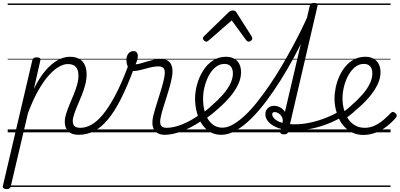

<svg xmlns="http://www.w3.org/2000/svg" viewBox="-53 -909 2746 1319"><path d="M-9 390Q-22 390 -28.5 384Q-35 378 -33 367L169 -495Q173 -506 179 -510.5Q185 -515 198 -515Q214 -515 220.5 -510Q227 -505 224 -493L180 -299Q219 -378 261 -426Q303 -474 345 -496.5Q387 -519 426 -519Q464 -519 490 -505Q516 -491 529 -464Q542 -437 542 -397Q542 -363 532.5 -326.5Q523 -290 508.5 -254.5Q494 -219 480 -186Q466 -153 456.5 -125Q447 -97 447 -77Q447 -53 459.5 -42Q472 -31 498 -31Q508 -31 512 -23.5Q516 -16 514.5 -7Q513 2 506 9.5Q499 17 487 17Q440 17 416 -6.5Q392 -30 392 -73Q392 -98 401.5 -128Q411 -158 425 -191.5Q439 -225 453 -259Q467 -293 476.5 -326.5Q486 -360 486 -390Q486 -428 468.5 -448.5Q451 -469 413 -469Q383 -469 348 -448Q313 -427 276.5 -384.5Q240 -342 205 -278.5Q170 -215 139 -131L21 371Q18 381 12 385.5Q6 390 -9 390ZM0 365H635V375H0ZM0 -20H635V0H0ZM0 -505H635V-500H0ZM0 -885H635V-875H0Z M488 17Q476 17 471.5 9.5Q467 2 469 -7Q471 -16 479.5 -23.5Q488 -31 500 -31Q537 -31 575.5 -52.5Q614 -74 654.5 -123Q695 -172 738 -252.5Q781 -333 825 -450Q828 -456 835.5 -457.5Q843 -459 851.5 -457.5Q860 -456 865 -451Q870 -446 866 -436Q821 -315 777.5 -229Q734 -143 688.5 -88.5Q643 -34 593.5 -8.5Q544 17 488 17ZM635 365H660V375H635ZM635 -20H660V0H635ZM635 -505H660V-500H635ZM635 -885H660V-875H635Z M1080 17Q1052 17 1033.5 7.5Q1015 -2 1005 -19.5Q995 -37 994 -60Q993 -83 999 -110Q1004 -132 1014 -164.5Q1024 -197 1035.5 -233.5Q1047 -270 1058 -307Q1069 -344 1075 -375Q1084 -419 1074 -436Q1064 -453 1035 -453Q1008 -453 976.5 -445Q945 -437 915.5 -429Q886 -421 863 -421Q849 -421 838.5 -431Q828 -441 822 -458Q816 -475 815 -496Q815 -513 821 -527.5Q827 -542 838.5 -550Q850 -558 865 -558Q879 -558 886.5 -548.5Q894 -539 894 -523Q894 -513 890 -498Q886 -483 878 -467Q895 -468 915.5 -474Q936 -480 959 -487Q982 -494 1005.5 -499Q1029 -504 1051 -504Q1083 -504 1102.5 -490.5Q1122 -477 1129 -448Q1136 -419 1127 -373Q1121 -342 1110.5 -305Q1100 -268 1088 -231Q1076 -194 1066 -161.5Q1056 -129 1052 -107Q1043 -71 1051 -51Q1059 -31 1091 -31Q1101 -31 1105 -23.5Q1109 -16 1108 -7Q1107 2 1100 9.5Q1093 17 1080 17ZM660 365H1228V375H660ZM660 -20H1228V0H660ZM660 -505H1228V-500H660ZM660 -885H1228V-875H660Z M1080 17Q1068 17 1063.5 9.5Q1059 2 1061.5 -7Q1064 -16 1072.5 -23.5Q1081 -31 1093 -31Q1139 -31 1198.5 -54.5Q1258 -78 1325 -126Q1333 -131 1339.5 -128Q1346 -125 1350 -117.5Q1354 -110 1353 -101.5Q1352 -93 1344 -88Q1293 -52 1244.5 -28.5Q1196 -5 1154.5 6Q1113 17 1080 17ZM1228 365V375ZM1228 -20V0ZM1228 -505V-500ZM1228 -885V-875Z M1324 -123Q1346 -137 1365.5 -152.5Q1385 -168 1403 -185Q1447 -223 1479.5 -260.5Q1512 -298 1529.5 -334.5Q1547 -371 1547 -404Q1547 -435 1532.5 -452.5Q1518 -470 1489 -470Q1478 -470 1473.5 -477Q1469 -484 1470.5 -494Q1472 -504 1479 -511.5Q1486 -519 1499 -519Q1533 -519 1556.5 -505.5Q1580 -492 1591.5 -468.5Q1603 -445 1603 -412Q1603 -371 1582.5 -327.5Q1562 -284 1524 -240Q1486 -196 1433 -151Q1413 -133 1390.5 -116Q1368 -99 1345 -83ZM1228 365H1672V375H1228ZM1228 -20H1672V0H1228ZM1228 -505H1672V-500H1228ZM1228 -885H1672V-875H1228Z M1468 17Q1431 17 1402 3.5Q1373 -10 1351.5 -34Q1330 -58 1316 -89.5Q1302 -121 1294.5 -156.5Q1287 -192 1287 -230Q1287 -278 1301 -329Q1315 -380 1342 -423Q1369 -466 1408.5 -492.5Q1448 -519 1499 -519Q1509 -519 1513.5 -511.5Q1518 -504 1516.5 -494Q1515 -484 1508 -477Q1501 -470 1490 -470Q1455 -470 1427.5 -447.5Q1400 -425 1381 -389Q1362 -353 1352 -311.5Q1342 -270 1342 -231Q1342 -192 1350 -156Q1358 -120 1374.5 -92.5Q1391 -65 1416 -48.5Q1441 -32 1475 -32Q1511 -32 1551 -55.5Q1591 -79 1633.5 -119.5Q1676 -160 1718 -213.5Q1760 -267 1801.5 -328Q1843 -389 1881 -453.5Q1919 -518 1952.5 -580Q1986 -642 2013 -696.5Q2040 -751 2059 -794Q2062 -802 2069 -805Q2076 -808 2083.5 -807Q2091 -806 2094.5 -801Q2098 -796 2096 -788Q2072 -730 2038.5 -658.5Q2005 -587 1963.5 -510Q1922 -433 1874.5 -357.5Q1827 -282 1776.5 -214.5Q1726 -147 1673.5 -95Q1621 -43 1569 -13Q1517 17 1468 17ZM1672 365V375ZM1672 -20V0ZM1672 -505V-500ZM1672 -885V-875Z M1364 -623Q1356 -623 1348.5 -630.5Q1341 -638 1341 -645Q1341 -650 1343 -653.5Q1345 -657 1349 -661L1518 -825Q1525 -832 1532 -834.5Q1539 -837 1547 -837Q1555 -837 1561 -834Q1567 -831 1571 -824L1675 -660Q1678 -655 1679 -651.5Q1680 -648 1680 -645Q1680 -636 1671.5 -629.5Q1663 -623 1655 -623Q1650 -623 1646 -626Q1642 -629 1638 -633L1539 -769L1384 -634Q1378 -629 1373.5 -626Q1369 -623 1364 -623Z M1897 14Q1884 14 1877.5 9.5Q1871 5 1873 -6L2075 -869Q2078 -880 2084.5 -884.5Q2091 -889 2104 -889Q2120 -889 2125.5 -883.5Q2131 -878 2128 -867L1927 -4Q1925 5 1918 9.5Q1911 14 1897 14ZM1672 365H2186V375H1672ZM1672 -20H2186V0H1672ZM1672 -505H2186V-500H1672ZM1672 -885H2186V-875H1672Z M1970 -13Q1907 -13 1862 -28.5Q1817 -44 1793.5 -69.5Q1770 -95 1770 -123Q1770 -149 1786.5 -165.5Q1803 -182 1829 -182Q1856 -182 1878 -167.5Q1900 -153 1911 -128.5Q1922 -104 1916 -75L1887 -62Q1893 -86 1885 -103Q1877 -120 1862.5 -129.5Q1848 -139 1835 -139Q1826 -139 1821.5 -135.5Q1817 -132 1817 -123Q1817 -109 1833.5 -92.5Q1850 -76 1884.5 -65.5Q1919 -55 1974 -55Q2017 -55 2067 -64.5Q2117 -74 2169 -93Q2221 -112 2271 -140Q2279 -145 2286 -141.5Q2293 -138 2297 -130.5Q2301 -123 2299.5 -114.5Q2298 -106 2288 -101Q2239 -73 2184.5 -53Q2130 -33 2075 -23Q2020 -13 1970 -13ZM2186 365V375ZM2186 -20V0ZM2186 -505V-500ZM2186 -885V-875Z M2284 -124Q2304 -138 2324 -153.5Q2344 -169 2361 -185Q2405 -223 2437.5 -260.5Q2470 -298 2487.5 -334.5Q2505 -371 2505 -404Q2505 -435 2490.5 -452.5Q2476 -470 2447 -470Q2413 -470 2386 -448Q2359 -426 2339.5 -390.5Q2320 -355 2310 -313.5Q2300 -272 2300 -234Q2300 -193 2310 -156.5Q2320 -120 2339 -92Q2358 -64 2386.5 -47.5Q2415 -31 2452 -31Q2490 -31 2523 -47Q2556 -63 2583 -86.5Q2610 -110 2631 -132Q2639 -141 2647.5 -140Q2656 -139 2663 -132Q2670 -126 2672 -118Q2674 -110 2667 -101Q2642 -71 2607.5 -43.5Q2573 -16 2531 1Q2489 18 2443 18Q2404 18 2372.5 4Q2341 -10 2317 -34Q2293 -58 2277.5 -90Q2262 -122 2253.5 -158.5Q2245 -195 2245 -232Q2245 -269 2253.5 -309Q2262 -349 2279 -386.5Q2296 -424 2321.5 -454Q2347 -484 2381 -501.5Q2415 -519 2457 -519Q2491 -519 2514 -505.5Q2537 -492 2549 -468.5Q2561 -445 2561 -412Q2561 -371 2540.5 -328Q2520 -285 2482 -240.5Q2444 -196 2391 -152Q2371 -133 2349 -116Q2327 -99 2304 -83ZM2186 365H2630V375H2186ZM2186 -20H2630V0H2186ZM2186 -505H2630V-500H2186ZM2186 -885H2630V-875H2186Z"/></svg>

Font: Playwrite AT Guides
Style: Italic
Weight: 400
Italic angle: -13.0072°
Designer: Veronika Burian, José Scaglione
Foundry: TypeTogether
Version: Version 1.002